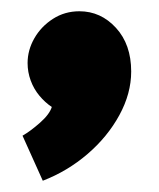

<svg xmlns="http://www.w3.org/2000/svg" viewBox="-20 -762 283 341"><path d="M121 -742Q95 -742 74 -728.5Q53 -715 41 -694Q29 -673 29 -650Q29 -634 34.5 -619Q40 -604 50 -592Q60 -580 72 -572Q68 -559 51 -544Q34 -529 20 -521L56 -441Q100 -458 135.5 -488.5Q171 -519 192 -557.5Q213 -596 213 -635Q213 -683 186 -712.5Q159 -742 121 -742Z"/></svg>

Font: Catamaran Black
Style: Regular
Weight: 900
Designer: Pria Ravichandran
Version: Version 2.000